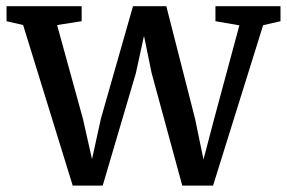

<svg xmlns="http://www.w3.org/2000/svg" viewBox="-26 -574 899 602"><path d="M-5.5 -507.5V-554.5H230V-507.5L153 -495.5L234 -201.5L262.5 -75L290.5 -202.5L391 -554.5H495.5L585.5 -202L612 -74L645.5 -201.5L724.5 -494.5L649.5 -507.5V-554.5H853.5V-507.5L799 -495L642 8H545.5L449.5 -344.5L425.5 -461.5L400 -344.5L296 8H202L46.5 -495.5Z"/></svg>

Font: Merriweather 20pt
Style: Regular
Weight: 400
Version: Version 2.100